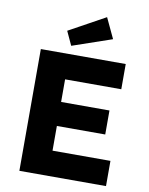

<svg xmlns="http://www.w3.org/2000/svg" viewBox="-100 -1015 845 1087"><g transform="rotate(10 322.5 -471.5)"><path d="M88 0V-700H576V-555H253V-425H531V-287H253V-145H586V0ZM254 -748 217 -828 426 -943 481 -826Z"/></g></svg>

Font: Mach
Style: Bold
Weight: 700
Version: Version 1.002